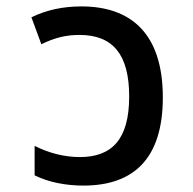

<svg xmlns="http://www.w3.org/2000/svg" viewBox="-20 -569 603 599"><path d="M240 10C397 10 488 -74 488 -265C488 -466 387 -549 234 -549C177 -549 125 -538 78 -515L109 -431C152 -452 187 -460 228 -460C334 -460 383 -397 383 -268C383 -134 329 -79 229 -79C180 -79 131 -92 88 -114V-22C132 0 187 10 240 10Z"/></svg>

Font: Noto Sans Mono SemiCondensed Medium
Style: Regular
Weight: 500
Width: 4
Designer: Monotype Design Team
Foundry: Monotype Imaging Inc.
Version: Version 2.014